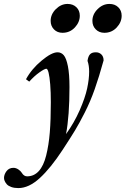

<svg xmlns="http://www.w3.org/2000/svg" viewBox="-103 -692 641 981"><path d="M430.2 -524.4Q403.8 -524.4 386.5 -541.7Q369.1 -559.1 369.1 -585.4Q369.1 -619.1 395.8 -645.5Q422.4 -671.9 456.1 -671.9Q483.9 -671.9 501.2 -655Q518.6 -638.2 518.6 -611.8Q518.6 -578.6 493.2 -551.5Q467.8 -524.4 430.2 -524.4ZM216.3 -524.4Q189.9 -524.4 172.9 -541.7Q155.8 -559.1 155.8 -585.4Q155.8 -619.1 182.4 -645.5Q209 -671.9 242.2 -671.9Q270 -671.9 287.4 -655Q304.7 -638.2 304.7 -611.8Q304.7 -578.6 279.3 -551.5Q253.9 -524.4 216.3 -524.4ZM-9.3 269Q-30.3 269 -45.7 263.4Q-61 257.8 -68.4 249.3Q-75.7 240.7 -79.1 232.7Q-82.5 224.6 -82.5 217.3Q-82.5 199.7 -69.8 182.6Q-57.1 165.5 -34.2 165.5Q-22 165.5 -9.8 173.3Q2.4 181.2 8.3 190.9Q19 209 35.6 209Q70.8 209 95.2 182.1Q119.6 155.3 132.8 102.8Q146 50.3 151.4 -14.9Q156.7 -80.1 156.7 -168.9Q156.7 -220.7 153.6 -260.3Q150.4 -299.8 145.3 -320.3Q140.1 -340.8 133.8 -340.8Q125 -340.8 98.9 -322.5Q72.8 -304.2 46.4 -274.9L29.8 -287.1Q58.1 -339.4 109.4 -382.1Q160.6 -424.8 190.9 -424.8Q210 -424.8 222.9 -409.7Q235.8 -394.5 243.9 -354Q252 -313.5 252 -247.1Q252 -100.6 234.4 -6.8Q275.9 -64.5 304 -128.4Q332 -192.4 342.3 -240.2Q352.5 -288.1 352.5 -326.2Q352.5 -357.4 344.2 -380.9Q347.2 -403.8 356.7 -414.3Q366.2 -424.8 386.7 -424.8Q403.8 -424.8 415 -413.8Q426.3 -402.8 426.3 -383.3Q403.3 -299.8 381.1 -236.8Q358.9 -173.8 330.6 -117.9Q302.2 -62 280.5 -26.1Q258.8 9.8 217.3 73.2Q155.8 167 100.1 218Q44.4 269 -9.3 269Z"/></svg>

Font: Elstob 18pt
Style: Bold Italic
Weight: 700
Italic angle: -20°
Designer: Peter S. Baker
Version: Version 1.015